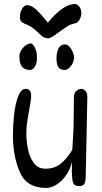

<svg xmlns="http://www.w3.org/2000/svg" viewBox="-20 -902 498 936"><path d="M122.1 -364.3Q115.2 -327.6 111.8 -302.7Q108.4 -277.8 108.4 -252.9Q108.4 -217.3 115.7 -178Q123 -138.7 143.6 -109.1Q164.1 -79.6 200.7 -79.6Q246.1 -79.6 276.1 -104Q306.2 -128.4 332.5 -171.9Q333.5 -184.6 337.9 -266.6L338.9 -291L340.3 -427.2Q340.3 -448.2 352.1 -458.5Q363.8 -468.8 376.5 -468.8Q387.7 -468.8 396.7 -458.5Q405.8 -448.2 405.8 -430.2L397.9 -41.5Q397.5 -14.2 390.6 -4.6Q383.8 4.9 366.7 4.9Q352.1 4.9 344.5 -0.2Q336.9 -5.4 333.5 -21.7Q330.1 -38.1 330.1 -72.8Q330.1 -97.7 331.1 -113.3Q322.8 -77.6 302.5 -48.3Q282.2 -19 256.3 -2.4Q230.5 14.2 205.6 14.2Q109.4 14.2 76.2 -63.7Q43 -141.6 43 -241.7Q43 -292.5 48.8 -344.5Q54.7 -396.5 68.6 -432.6Q82.5 -468.8 105 -468.8Q131.8 -468.8 131.8 -434.1Q131.8 -414.1 122.1 -364.3ZM345.7 -882.3Q356.9 -882.3 366.7 -869.4Q376.5 -856.4 376.5 -839.8Q376.5 -819.8 366.9 -804.7Q357.4 -789.6 345.7 -788.1Q328.6 -785.6 311 -775.1Q293.5 -764.6 268.6 -746.1Q247.6 -730.5 235.1 -722.9Q222.7 -715.3 213.4 -715.3Q194.8 -717.3 183.6 -726.1Q139.6 -771 117.2 -779.3Q96.7 -786.6 86.9 -794.2Q77.1 -801.8 77.1 -817.9Q77.1 -835 82.5 -848.6Q87.9 -862.3 95.7 -869.6Q103.5 -877 110.8 -877Q133.3 -877 157.2 -854.5Q181.2 -832 213.4 -791.5Q247.1 -833.5 281 -857.9Q314.9 -882.3 345.7 -882.3ZM74.7 -626.5Q74.7 -643.6 84 -658.2Q93.3 -672.9 106.7 -681.6Q120.1 -690.4 131.3 -690.4Q135.3 -690.4 142.3 -682.1Q149.4 -673.8 154.8 -658.9Q160.2 -644 160.2 -624Q160.2 -594.7 150.6 -577.9Q141.1 -561 127.4 -561Q100.6 -561 87.6 -576.4Q74.7 -591.8 74.7 -626.5ZM295.4 -561Q274.4 -561 264.9 -574.2Q255.4 -587.4 255.4 -616.2Q255.4 -646.5 265.4 -666Q275.4 -685.5 297.4 -685.5Q307.6 -685.5 317.6 -675.3Q327.6 -665 334.2 -649.7Q340.8 -634.3 340.8 -621.1Q340.8 -606.9 333.7 -592.8Q326.7 -578.6 315.9 -569.8Q305.2 -561 295.4 -561Z"/></svg>

Font: Dekko
Style: Regular
Weight: 400
Designer: Multiple
Foundry: Sorkin Type
Version: Version 2.001